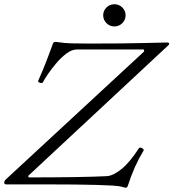

<svg xmlns="http://www.w3.org/2000/svg" viewBox="-45 -872 820 908"><path d="M549 16 526 10Q504 5 413 2.5Q322 0 169 0H-15Q-25 0 -25 -8Q-25 -16 -18 -23L637 -629L635 -638H319Q295 -638 270 -619.5Q245 -601 222 -574Q199 -547 182 -522Q165 -497 158 -483Q155 -477 144 -480.5Q133 -484 136 -491Q154 -531 170.5 -573Q187 -615 205 -665Q208 -674 217 -674Q217 -674 235 -672Q259 -668 293 -667Q327 -666 373 -666Q539 -666 635 -668.5Q731 -671 743 -671Q755 -671 755 -666Q755 -660 747 -654L88 -40L91 -33Q207 -33 305.5 -34.5Q404 -36 461 -39Q490 -41 529 -72Q568 -103 612 -171Q616 -177 626.5 -171.5Q637 -166 634 -160Q590 -88 560 5Q557 16 549 16ZM496 -747Q474 -747 458.5 -762.5Q443 -778 443 -800Q443 -821 458.5 -836.5Q474 -852 496 -852Q518 -852 533.5 -836.5Q549 -821 549 -800Q549 -778 533.5 -762.5Q518 -747 496 -747Z"/></svg>

Font: Junicode SmExp
Style: Italic
Weight: 400
Width: 6
Italic angle: -11°
Designer: Peter S. Baker
Version: Version 2.205; ttfautohint (v1.8.4)